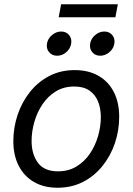

<svg xmlns="http://www.w3.org/2000/svg" viewBox="-20 -882 631 914"><path d="M253.9 11.7Q188.5 11.7 141.4 -15.9Q94.2 -43.5 68.8 -93.3Q43.5 -143.1 43.5 -210Q43.5 -274.4 63.7 -335Q84 -395.5 122.1 -443.6Q160.2 -491.7 214.1 -520Q268.1 -548.3 335.9 -548.3Q401.4 -548.3 449 -521Q496.6 -493.7 522 -443.6Q547.4 -393.6 547.4 -326.2Q547.4 -260.7 526.9 -200.2Q506.3 -139.6 467.8 -91.8Q429.2 -43.9 375.2 -16.1Q321.3 11.7 253.9 11.7ZM255.9 -66.4Q306.2 -66.4 344.2 -89.6Q382.3 -112.8 408 -150.6Q433.6 -188.5 446.8 -234.1Q460 -279.8 460 -324.7Q460 -366.7 446.5 -399.4Q433.1 -432.1 405.3 -451.2Q377.4 -470.2 333.5 -470.2Q284.2 -470.2 246.3 -447.3Q208.5 -424.3 182.6 -386Q156.7 -347.7 143.6 -301.8Q130.4 -255.9 130.4 -210.4Q130.4 -148.4 160.4 -107.4Q190.4 -66.4 255.9 -66.4ZM457 -616.7Q433.1 -616.7 419.2 -633.5Q405.3 -650.4 409.2 -674.3Q413.1 -698.2 432.9 -715.1Q452.6 -731.9 476.6 -731.9Q500.5 -731.9 514.4 -715.1Q528.3 -698.2 524.4 -674.3Q520.5 -650.4 500.7 -633.5Q481 -616.7 457 -616.7ZM252 -616.7Q228 -616.7 213.9 -633.5Q199.7 -650.4 203.6 -674.3Q207.5 -698.2 227.5 -715.1Q247.6 -731.9 271 -731.9Q294.9 -731.9 308.8 -715.1Q322.8 -698.2 318.8 -674.3Q314.9 -650.4 295.4 -633.5Q275.9 -616.7 252 -616.7ZM541 -861.8 529.3 -799.8H259.3L271 -861.8Z"/></svg>

Font: Inter 17pt
Style: Italic
Weight: 400
Italic angle: -9.3988°
Version: Version 4.001;git-66647c0bb